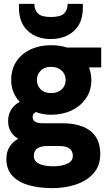

<svg xmlns="http://www.w3.org/2000/svg" viewBox="-20 -742 554 994"><path d="M252 232Q184 232 130 217Q76 202 44.5 168.5Q13 135 13 81Q13 46 28 20.5Q43 -5 74 -24Q48 -39 35 -62Q22 -85 22 -115Q22 -181 82 -215Q60 -238 49 -266.5Q38 -295 38 -328Q38 -383 64.5 -423.5Q91 -464 138 -486Q185 -508 245 -508Q290 -508 326 -496H504V-393H441Q446 -379 449.5 -362.5Q453 -346 453 -328Q453 -274 425.5 -233.5Q398 -193 351 -170.5Q304 -148 245 -148Q223 -148 203.5 -151.5Q184 -155 166 -162Q149 -154 149 -136Q149 -104 201 -104H303Q363 -104 407 -87Q451 -70 475 -35Q499 0 499 56Q499 116 464.5 155Q430 194 373.5 213Q317 232 252 232ZM256 119Q297 119 327 106Q357 93 357 65Q357 14 287 14H225Q191 14 173 26.5Q155 39 155 65Q155 85 169 97Q183 109 206 114Q229 119 256 119ZM245 -260Q278 -260 299 -279Q320 -298 320 -328Q320 -357 299 -376.5Q278 -396 245 -396Q211 -396 191 -376.5Q171 -357 171 -328Q171 -298 191 -279Q211 -260 245 -260ZM243 -540Q169 -540 123.5 -582.5Q78 -625 78 -704V-722H158Q158 -690 176.5 -672Q195 -654 243 -654Q293 -654 311.5 -672Q330 -690 330 -722H409V-703Q409 -624 363 -582Q317 -540 243 -540Z"/></svg>

Font: Rethink Sans ExtraBold
Style: Regular
Weight: 800
Designer: The Rethink Sans project authors (Hans Thiessen). DM Sans designed by Colophon Foundry.
Foundry: Rethink Communications LLC
Version: Version 1.001